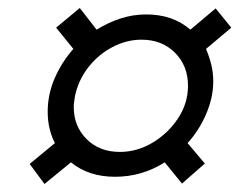

<svg xmlns="http://www.w3.org/2000/svg" viewBox="-20 -488 599 479"><path d="M91 -29 54 -79 117 -131Q99 -166 99 -209Q99 -253 116.5 -293Q134 -333 163 -366L120 -419L179 -468L221 -414Q250 -432 281 -442Q312 -452 345 -452Q411 -452 455 -414L518 -467L557 -419L494 -366Q502 -347 507 -327Q512 -307 512 -285Q512 -245 494.5 -204Q477 -163 448 -131L491 -80L434 -30L391 -83Q334 -47 267 -47Q201 -47 157 -83ZM279 -109Q322 -109 360.5 -132Q399 -155 424 -192.5Q449 -230 449 -274Q449 -324 416.5 -356.5Q384 -389 333 -389Q295 -389 259.5 -370Q224 -351 199.5 -319Q175 -287 167 -248Q166 -241 165 -234.5Q164 -228 164 -221Q164 -173 196 -141Q228 -109 279 -109Z"/></svg>

Font: Manuale
Style: Italic
Weight: 400
Italic angle: -11°
Designer: Eduardo Tunni / Pablo Cosgaya
Foundry: Eduardo Tunni / Pablo Cosgaya
Version: Version 1.002